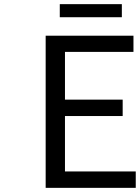

<svg xmlns="http://www.w3.org/2000/svg" viewBox="-20 -905 674 925"><path d="M200 0V-733H623V-655H293V-425H571V-346H293V-79H634V0ZM268 -822V-885H567V-822Z"/></svg>

Font: Source Han Sans Regular
Style: Regular
Weight: 400
Designer: Ryoko NISHIZUKA  (kana & ideographs); Paul D. Hunt (Latin, Greek & Cyrillic); Wenlong ZHANG  (bopomofo); Sandoll Communi
Foundry: Adobe Systems Incorporated
Version: Version 1.00 January 18, 2024, initial release